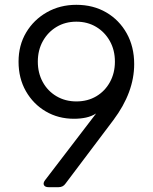

<svg xmlns="http://www.w3.org/2000/svg" viewBox="-20 -777 637 797"><path d="M182 0Q167 0 162.5 -8.5Q158 -17 167 -29L379 -306Q360 -294 337 -289Q314 -284 287 -284Q222 -284 170 -314.5Q118 -345 87.5 -398.5Q57 -452 57 -521Q57 -589 88.5 -642Q120 -695 174.5 -726Q229 -757 297 -757Q367 -757 421 -725.5Q475 -694 506 -638.5Q537 -583 537 -511Q537 -394 451 -279L252 -15Q242 0 223 0ZM297 -356Q344 -356 380 -377.5Q416 -399 436.5 -436.5Q457 -474 457 -521Q457 -569 436 -606.5Q415 -644 379 -665.5Q343 -687 297 -687Q251 -687 215 -665.5Q179 -644 158 -606.5Q137 -569 137 -521Q137 -474 157.5 -436.5Q178 -399 214.5 -377.5Q251 -356 297 -356Z"/></svg>

Font: Pitagon Sans Text
Style: Regular
Weight: 400
Designer: Travis Tran
Foundry: Pitagon
Version: Version 1.001; ttfautohint (v1.8.4.7-5d5b);gftools[0.9.26]